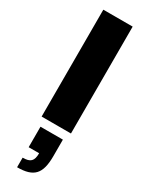

<svg xmlns="http://www.w3.org/2000/svg" viewBox="-270 -761 858 1128"><g transform="rotate(30 159.5 -197.5)"><path d="M60 0H259V-725H60ZM84 330C196 330 236 288 236 167V55H84V194H155C155 247 137 265 84 265Z"/></g></svg>

Font: Archivo Black
Style: Regular
Weight: 900
Designer: Hector Gatti
Foundry: Omnibus-Type
Version: Version 2.001